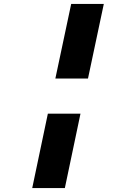

<svg xmlns="http://www.w3.org/2000/svg" viewBox="-20 -761 690 971"><path d="M340 -741H505L425 -364H260ZM222 -186H387L308 190H143Z"/></svg>

Font: Azeret Mono
Style: Bold Italic
Weight: 700
Italic angle: -12°
Designer: Martin Vácha
Foundry: Displaay
Version: Version 1.000; Glyphs 3.0.3, build 3074